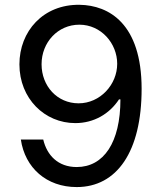

<svg xmlns="http://www.w3.org/2000/svg" viewBox="-20 -757 660 787"><path d="M294.4 9.8C459 9.8 560.5 -135.3 560.5 -392.6C560.5 -660.2 426.3 -735.4 306.6 -737.3C157.2 -739.7 59.6 -628.9 59.6 -493.2C59.6 -353 163.1 -252.4 288.6 -252.4C364.7 -252.4 428.7 -290 467.8 -349.6H473.6C473.6 -173.3 405.3 -72.3 294.4 -72.3C217.8 -72.3 172.4 -120.6 157.2 -185.1H65.4C82.5 -68.8 170.9 9.8 294.4 9.8ZM302.2 -333.5C214.4 -333.5 150.4 -404.3 150.4 -493.7C150.4 -583.5 217.3 -655.8 305.2 -655.8C394.5 -655.8 460.4 -579.1 460.4 -495.6C460.4 -410.2 390.6 -333.5 302.2 -333.5Z"/></svg>

Font: Raveo
Style: Regular
Weight: 400
Designer: Jakub Foglar, Rasmus Andersson (Inter)
Foundry: Jakubfoglar.com
Version: Version 1.100;Glyphs 3.2.3 (3260)